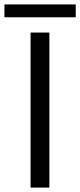

<svg xmlns="http://www.w3.org/2000/svg" viewBox="-44 -847 362 867"><path d="M94 0V-700H179V0ZM-24 -769V-827H298V-769Z"/></svg>

Font: REM Light
Style: Regular
Weight: 300
Designer: Octavio Pardo
Foundry: Ashler Design
Version: Version 1.005;gftools[0.9.28]